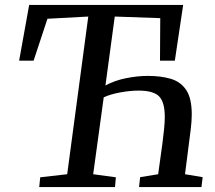

<svg xmlns="http://www.w3.org/2000/svg" viewBox="-20 -763 878 783"><path d="M140 0 144 -40 254 -52.5 340 -695.5 173.5 -686.5 117 -515.5H58L99 -743H727L693 -515.5H632.5L633.5 -689L448 -695.5L410 -414.5Q448 -435 494.5 -444.2Q541 -453.5 582.5 -453.5Q636.5 -453.5 676.8 -441.5Q717 -429.5 739.5 -395.8Q762 -362 762 -296.5Q762 -270 758 -237L734.5 -52.5L806.5 -40.5L801.5 0H547L551.5 -40.5L625 -52.5L642 -175.5Q646.5 -209 649.2 -236.8Q652 -264.5 652 -286.5Q652 -346.5 628.8 -370Q605.5 -393.5 545.5 -393.5Q510.5 -393.5 469.8 -386Q429 -378.5 403 -366L360 -52.5L452.5 -40L449 0Z"/></svg>

Font: Merriweather
Style: Italic
Weight: 400
Italic angle: -7.8°
Designer: Eben Sorkin
Foundry: Eben Sorkin
Version: Version 2.100